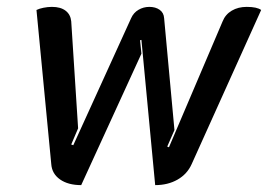

<svg xmlns="http://www.w3.org/2000/svg" viewBox="-20 -529 779 558"><path d="M129 -52 86 -500Q94 -504 106.5 -506.5Q119 -509 131 -509Q156 -509 170.5 -498Q185 -487 187 -467L207 -156L187 -109L193 -107L361 -476Q368 -492 382.5 -500.5Q397 -509 414 -509Q432 -509 444 -500.5Q456 -492 457 -476L487 -151L466 -103L471 -101L627 -467Q635 -487 653.5 -498Q672 -509 697 -509Q727 -509 739 -500L537 -52Q524 -23 496 -7Q468 9 431 9L391 -413L387 -412L391 -373L216 9Q178 9 154.5 -7.5Q131 -24 129 -52Z"/></svg>

Font: K2D Medium
Style: Italic
Weight: 500
Italic angle: -10°
Designer: Katatrad Aksorn Co.,Ltd.
Foundry: Cadson Demak Co.,Ltd.
Version: Version 1.000; ttfautohint (v1.6)